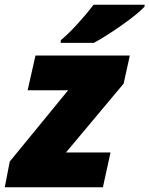

<svg xmlns="http://www.w3.org/2000/svg" viewBox="-40 -786 627 806"><path d="M215 -617V-606H354C416 -639 538 -723 567 -759V-766H353C316 -718 261 -655 215 -617ZM-20 0H392L424 -146H237L479 -435L505 -553H109L76 -407H246L1 -108Z"/></svg>

Font: Noto Sans Black
Style: Italic
Weight: 900
Italic angle: -12°
Designer: Monotype Design Team
Foundry: Monotype Imaging Inc.
Version: Version 2.013